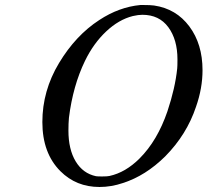

<svg xmlns="http://www.w3.org/2000/svg" viewBox="-20 -724 828 766"><path d="M540 -704H552Q581 -704 595 -702Q683 -689 735.5 -618.5Q788 -548 788 -444Q788 -372 762 -298Q725 -187 639 -100Q561 -23 471 6Q424 22 377 22Q284 22 221 -41Q149 -113 149 -237Q149 -362 215.5 -472.5Q282 -583 376 -644Q455 -696 540 -704ZM688 -487Q688 -566 651.5 -615.5Q615 -665 548 -665Q532 -665 510 -660Q454 -646 403.5 -598.5Q353 -551 319 -481Q271 -382 255 -254Q253 -232 253 -203Q253 -128 282 -80Q311 -32 363 -21Q369 -20 387 -20Q409 -20 417 -22Q481 -36 537 -92Q608 -163 648 -280Q679 -373 687 -451Q688 -459 688 -487Z"/></svg>

Font: MathJax_Main
Style: Italic
Weight: 400
Version: Version 1.1